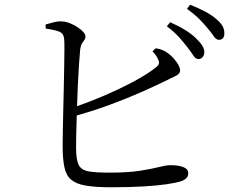

<svg xmlns="http://www.w3.org/2000/svg" viewBox="-20 -801 1040 820"><path d="M781 -598.3Q765.6 -618.5 744.8 -641.8Q724.1 -665 692.6 -688.6L706.9 -706.1Q744.6 -689.2 772.6 -671.7Q800.6 -654.3 818.5 -636Q836.7 -618.3 844.9 -604.4Q853.2 -590.5 852.4 -575.7Q851.6 -563.4 844 -555.7Q836.3 -547.9 825.2 -548.7Q813.8 -550.3 804.9 -565Q795.9 -579.7 781 -598.3ZM866.5 -680.5Q850.6 -699.9 831.3 -719.4Q812 -739 778.7 -763.5L792 -780.8Q829.1 -766.1 857.6 -750.8Q886.1 -735.4 904.1 -719.4Q923.9 -702.5 931.4 -687.8Q938.9 -673.1 938.1 -656.7Q938.1 -644.2 931.7 -637.5Q925.3 -630.9 914.4 -630.9Q902.3 -631.7 892.6 -646.6Q882.9 -661.5 866.5 -680.5ZM174.7 -696.5Q192.1 -701.1 210.7 -706.1Q229.4 -711 245.7 -709.4Q261.4 -708.6 278.3 -701.9Q295.3 -695.3 310.5 -685.4Q325.8 -675.5 335.4 -664.9Q344.9 -654.3 344.9 -645.6Q344.9 -636.2 340 -630Q335.1 -623.8 330 -615.3Q324.8 -606.8 322.6 -591Q320.2 -568.4 317.3 -525.1Q314.4 -481.9 312.1 -429.6Q309.9 -377.3 308.3 -325.3Q306.7 -273.3 305.7 -231.6Q304.7 -190 304.9 -168.5Q305.1 -119.7 315.7 -97.4Q326.3 -75.1 357 -69.4Q387.7 -63.7 447.4 -63.7Q526.8 -63.7 577.8 -71.7Q628.8 -79.8 659.6 -87.7Q690.3 -95.6 707.4 -95.6Q742 -95.6 762.9 -87.4Q783.9 -79.2 783.9 -61.6Q783.9 -46.9 774.6 -38.8Q765.3 -30.7 750.6 -25.9Q730.3 -19.9 690.3 -14Q650.3 -8.2 591.2 -4.7Q532.2 -1.2 454.4 -1.2Q387.3 -1.2 346.2 -8.4Q305.2 -15.5 283.9 -33.6Q262.6 -51.8 255.3 -85.8Q248 -119.7 247.6 -172.4Q247.4 -194.9 248.2 -234.3Q249 -273.8 250 -321.9Q251 -370.1 252.3 -420.7Q253.5 -471.2 254.2 -516Q254.9 -560.7 255.1 -593.1Q255.3 -625.6 253.7 -637.1Q251.4 -658.4 233.1 -665.9Q214.7 -673.3 175.4 -678.8ZM631.1 -581.7 645.4 -595Q660.1 -592.3 671.3 -588.2Q682.6 -584 692.6 -577.1Q713.4 -563.3 731.3 -539.8Q749.2 -516.3 749.2 -500.3Q749.2 -485.6 731.3 -477.4Q713.3 -469.2 685.1 -454.6Q647.9 -436.4 586.6 -409Q525.3 -381.7 447.5 -352.9Q369.7 -324.2 281.3 -300.6L274.2 -335.6Q348 -359.9 419.5 -390.3Q491 -420.8 549.7 -452.2Q608.4 -483.7 642.8 -510.6Q656.1 -520.8 658.5 -528.4Q661 -536 654.8 -548.3Q651.2 -557.6 644.5 -566.2Q637.9 -574.9 631.1 -581.7Z"/></svg>

Font: Source Han Serif JP VF
Style: Regular
Weight: 250
Designer: Ryoko NISHIZUKA 西塚涼子 (kana & ideographs); Frank Grießhammer (Latin, Greek & Cyrillic); Wenlong ZHANG 张文龙 (bopomofo); San
Foundry: Adobe
Version: Version 2.001;hotconv 1.1.0;makeotfexe 2.6.0